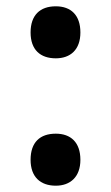

<svg xmlns="http://www.w3.org/2000/svg" viewBox="-20 -576 353 609"><path d="M157 -391C203 -391 235 -418 235 -473C235 -528 205 -556 157 -556C107 -556 77 -528 77 -473C77 -418 108 -391 157 -391ZM157 13C203 13 235 -15 235 -69C235 -125 204 -152 157 -152C107 -152 77 -125 77 -69C77 -15 108 13 157 13Z"/></svg>

Font: Noto Sans Devanagari Condensed
Style: Bold
Weight: 700
Width: 3
Designer: Jelle Bosma - Monotype Design Team
Foundry: Monotype Imaging Inc.
Version: Version 2.004